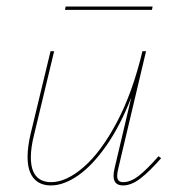

<svg xmlns="http://www.w3.org/2000/svg" viewBox="-20 -562 540 585"><path d="M471 -80Q435 -39 407.5 -18Q380 3 355 3Q326 3 326 -26Q326 -36 329 -49L380 -265Q346 -178 303.5 -117.5Q261 -57 217.5 -27Q174 3 135 3Q101 3 82.5 -19Q64 -41 64 -84Q64 -114 73 -153L134 -406H145L84 -152Q74 -113 74 -83Q74 -44 90 -25.5Q106 -7 136 -7Q182 -7 235 -53Q288 -99 336 -189.5Q384 -280 414 -406H425L340 -47Q337 -35 337 -26Q337 -7 355 -7Q378 -7 403 -26.5Q428 -46 463 -86ZM180 -542H445L443 -532H178Z"/></svg>

Font: Ysabeau Hairline
Style: Italic
Weight: 100
Italic angle: -12°
Designer: Christian Thalmann (Catharsis Fonts)
Version: Version 0.003